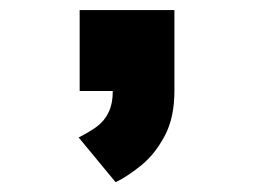

<svg xmlns="http://www.w3.org/2000/svg" viewBox="-20 -181 540 382"><path d="M210 181.5 136.5 92.5Q157.5 82 172.8 70.8Q188 59.5 196.2 42.2Q204.5 25 204.5 -2.5L327 0Q327 53 307.8 89.2Q288.5 125.5 261.2 147.8Q234 170 210 181.5ZM138.5 0V-161H327V0Z"/></svg>

Font: Trispace Thin ExtraBold
Style: Regular
Weight: 800
Version: Version 1.210